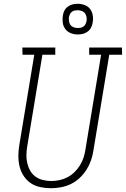

<svg xmlns="http://www.w3.org/2000/svg" viewBox="-20 -986 665 1014"><path d="M249 8Q220 8 192 2Q164 -4 142 -19Q120 -34 105 -57Q90 -80 83.5 -106.5Q77 -133 77 -162Q77 -191 82 -220L161 -697H99L98 -735H272V-697H204L124 -214Q120 -191 119.5 -168.5Q119 -146 124 -124.5Q129 -103 139.5 -84.5Q150 -66 167 -53.5Q184 -41 206 -35.5Q228 -30 250 -30Q272 -30 293.5 -34.5Q315 -39 335.5 -49.5Q356 -60 373 -76.5Q390 -93 402 -112.5Q414 -132 421 -153Q428 -174 431 -195L514 -697H451V-735H624L625 -697H557L473 -189Q469 -163 460 -137.5Q451 -112 436 -88.5Q421 -65 400 -45.5Q379 -26 354 -14Q329 -2 302 3Q275 8 249 8ZM390 -804Q371 -804 353.5 -811Q336 -818 325 -832.5Q314 -847 311.5 -866Q309 -885 312 -905Q314 -918 320.5 -930.5Q327 -943 339 -951.5Q351 -960 364 -963Q377 -966 391 -966Q410 -966 428 -959Q446 -952 456.5 -937.5Q467 -923 470 -904Q473 -885 469 -865Q467 -852 460.5 -839.5Q454 -827 442 -818.5Q430 -810 417 -807Q404 -804 390 -804ZM391 -838Q399 -838 406.5 -839.5Q414 -841 421 -846Q428 -851 431.5 -858.5Q435 -866 437 -874Q439 -885 437 -896Q435 -907 429 -915.5Q423 -924 412 -928Q401 -932 390 -932Q382 -932 374.5 -930.5Q367 -929 360 -924Q353 -919 349.5 -911.5Q346 -904 344 -896Q343 -885 344.5 -874Q346 -863 352 -854.5Q358 -846 369 -842Q380 -838 391 -838Z"/></svg>

Font: Iosevka Etoile Extralight
Style: Italic
Weight: 200
Italic angle: -9°
Designer: Belleve Invis
Foundry: Belleve Invis
Version: Version 22.1.2; ttfautohint (v1.8.4)